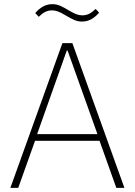

<svg xmlns="http://www.w3.org/2000/svg" viewBox="-20 -906 650 926"><path d="M541 0 460 -227H149L68 0H30L281 -698H329L580 0ZM306 -662H302L159 -259H450ZM375 -802Q356 -802 338.5 -809.5Q321 -817 298 -831Q275 -845 260 -850.5Q245 -856 231 -856Q213 -856 198 -848.5Q183 -841 167 -825L150 -843Q167 -863 187.5 -874.5Q208 -886 233 -886Q252 -886 269.5 -878.5Q287 -871 310 -857Q333 -843 348 -837.5Q363 -832 377 -832Q395 -832 410 -839.5Q425 -847 441 -863L458 -845Q441 -825 420.5 -813.5Q400 -802 375 -802Z"/></svg>

Font: IBM Plex Sans Arabic ExtraLight
Style: Regular
Weight: 200
Designer: Mike Abbink, Paul van der Laan, Pieter van Rosmalen, Wael Morcos, Khajak Apelian
Foundry: Bold Monday
Version: Version 1.1